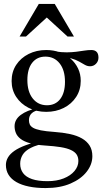

<svg xmlns="http://www.w3.org/2000/svg" viewBox="-20 -690 520 975"><path d="M211.5 265Q164 265 126.5 257.2Q89 249.5 63 234.5Q37 219.5 23.5 197.8Q10 176 10 147.5Q10 127.5 20.5 109.5Q31 91.5 53.2 76Q75.5 60.5 109.8 47.8Q144 35 192 25H217.5V37Q166 45.5 136.5 60.8Q107 76 94.8 96.5Q82.5 117 82.5 141.5Q82.5 169 97.2 189Q112 209 142.8 219.5Q173.5 230 221.5 230Q268 230 303.2 216Q338.5 202 358.2 178.5Q378 155 378 127.5Q378 108 369 94.5Q360 81 340.2 71.8Q320.5 62.5 288.2 57.2Q256 52 209 49Q162 46 131.8 37.2Q101.5 28.5 84.5 15.2Q67.5 2 60.8 -14.5Q54 -31 54 -49Q54 -83 85.5 -106.5Q117 -130 170.5 -141L183 -132Q156 -128.5 141.5 -115.2Q127 -102 127 -80Q127 -68 131.2 -58.2Q135.5 -48.5 148.2 -41Q161 -33.5 187 -28.2Q213 -23 256.5 -20Q300 -17 335.5 -9.2Q371 -1.5 396.2 13Q421.5 27.5 435.2 49.5Q449 71.5 449 103Q449 145 420.2 182Q391.5 219 338.2 242Q285 265 211.5 265ZM214.5 -122Q165.5 -122 125.5 -142.2Q85.5 -162.5 62.2 -198Q39 -233.5 39 -278.5Q39 -325 62.2 -360.5Q85.5 -396 125.5 -416Q165.5 -436 214.5 -436Q251.5 -436 283.2 -424.5Q315 -413 339 -391.8Q363 -370.5 376.5 -342Q390 -313.5 390 -279.5Q390 -233.5 366.8 -197.8Q343.5 -162 303.8 -142Q264 -122 214.5 -122ZM218.5 -155.5Q261.5 -155.5 285.8 -187Q310 -218.5 310 -274.5Q310 -334 282.8 -368.2Q255.5 -402.5 210.5 -402.5Q168 -402.5 143.5 -371.2Q119 -340 119 -283.5Q119 -224.5 146.2 -190Q173.5 -155.5 218.5 -155.5ZM276 -400.5 260 -429Q292.5 -424 319 -424.2Q345.5 -424.5 367.2 -427.2Q389 -430 408 -433Q427 -436 444 -436Q461.5 -436 470.8 -426.5Q480 -417 480 -397.5Q480 -379 467.5 -366.2Q455 -353.5 437.5 -353.5Q423.5 -353.5 410.8 -360.8Q398 -368 381.5 -377.5Q365 -387 339.8 -394Q314.5 -401 276 -400.5ZM79.5 -504.5 177 -670H258L355.5 -504.5H323L211 -607H224L112 -504.5Z"/></svg>

Font: Newsreader Text
Style: Regular
Weight: 400
Designer: Hugues Gentile
Foundry: Production Type
Version: Version 1.001